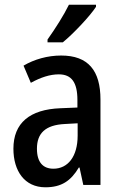

<svg xmlns="http://www.w3.org/2000/svg" viewBox="-20 -786 514 816"><path d="M388 -757V-766H273C251 -721 216 -666 182 -618V-606H247C292 -643 362 -717 388 -757ZM240 -550C182 -550 126 -534 80 -507L111 -434C153 -457 192 -470 230 -470C284 -470 309 -436 309 -361V-329L237 -326C106 -321 37 -263 37 -154C37 -60 84 10 173 10C241 10 281 -17 315 -74H318L334 0H407V-363C407 -486 355 -550 240 -550ZM256 -259 310 -262V-210C310 -120 268 -69 207 -69C164 -69 137 -95 137 -154C137 -219 172 -255 256 -259Z"/></svg>

Font: Noto Sans Sinhala UI Condensed Medium
Style: Regular
Weight: 500
Width: 3
Designer: Jelle Bosma - Monotype Design Team
Foundry: Monotype Imaging Inc.
Version: Version 2.006